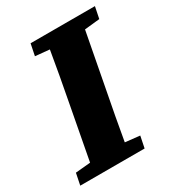

<svg xmlns="http://www.w3.org/2000/svg" viewBox="-169 -748 771 845"><g transform="rotate(-30 216.5 -326.0)"><path d="M103 -593 175 -586C161 -505 147 -423 131 -342L79 -66L3 -59L-9 0H318L330 -59L256 -67C270 -148 285 -229 301 -311L353 -585L430 -593L442 -652H115Z"/></g></svg>

Font: Source Serif Pro Black
Style: Italic
Weight: 900
Italic angle: -12°
Designer: Frank Grießhammer
Foundry: Adobe Systems Incorporated
Version: Version 3.001;hotconv 1.0.111;makeotfexe 2.5.65597